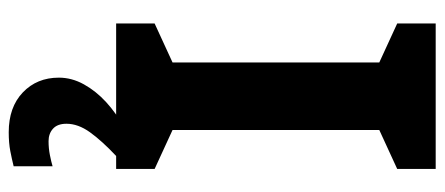

<svg xmlns="http://www.w3.org/2000/svg" viewBox="-302 -452 994 429"><g transform="rotate(90 194.5 -237.0)"><path d="M357 0H32V-86L119 -126V-588L32 -628V-714H357V-628L270 -588V-126L357 -86ZM256 111Q256 131 267 141Q278 151 295 151Q311 151 326 148Q341 145 351 142V229Q335 233 317 236.5Q299 240 275 240Q219 240 186 208.5Q153 177 153 128Q153 99 168 72Q183 45 207.5 22.5Q232 0 263 -17L328 0Q294 32 275 58.5Q256 85 256 111Z"/></g></svg>

Font: Noto Sans Balinese
Style: Regular
Weight: 400
Designer: Aditya Bayu, David Williams
Foundry: David Williams
Version: Version 2.003